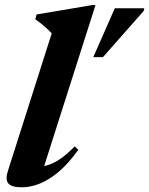

<svg xmlns="http://www.w3.org/2000/svg" viewBox="-20 -744 603 776"><path d="M189 -609Q180 -619 170 -628.2Q160 -637.5 148.2 -647Q136.5 -656.5 122.5 -666.5L128 -685.5L352.5 -723.5H366L148 -40L119 -70.5Q143 -69 167.5 -75Q192 -81 220.2 -99.5Q248.5 -118 282 -152.5L296.5 -138.5Q257 -83.5 217.8 -50.2Q178.5 -17 141 -2Q103.5 13 69 13Q26.5 13 13.5 -2.8Q0.5 -18.5 12.5 -55ZM357 -513 444 -710.5H563L561 -700L396 -513Z"/></svg>

Font: Newsreader 36pt
Style: Bold Italic
Weight: 700
Italic angle: -17°
Designer: Hugues Gentile
Foundry: Production Type
Version: Version 1.003